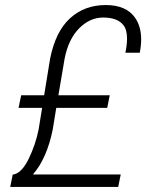

<svg xmlns="http://www.w3.org/2000/svg" viewBox="-20 -741 580 761"><path d="M448.5 0H20.5L30.5 -49.5H34.5Q67.5 -57 94.2 -112.5Q121 -168 133 -227.5L147 -313.5H53.5L64 -363.5H155L178.5 -508Q200 -616 257.5 -668.5Q315 -721 399 -721Q480.5 -721 515.5 -670.5Q539.5 -636 539.5 -585Q539.5 -560.5 534 -532H477Q483.5 -563.5 483.5 -588Q483.5 -623.5 469 -641.5Q445.5 -671.5 389 -671.5Q336 -671.5 293.5 -628.5Q251 -585.5 236 -508L211.5 -363.5H415L405 -313.5H203L189 -227.5Q165.5 -112.5 110.5 -49.5H458.5Z"/></svg>

Font: Roberto Sans Light
Style: Italic
Weight: 300
Italic angle: -11°
Designer: Google
Version: Version 1.00;June 11, 2020;FontCreator 12.0.0.2522 64-bit; t